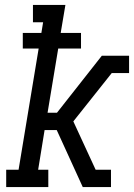

<svg xmlns="http://www.w3.org/2000/svg" viewBox="-20 -755 541 775"><path d="M5 0V-70H55L136 -559H72V-622H147L154 -665H113V-735H244L225 -622H307V-559H215L172 -300H210L391 -530H463L457 -493L463 -530H501V-460H431L276 -265L366 -70H428V0H375L381 -37L375 0H314L241 -160L209 -230H160L134 -70H175V0Z"/></svg>

Font: Iosevka Slab Oblique
Style: Regular
Weight: 400
Italic angle: -9°
Monospace: yes
Designer: Belleve Invis
Foundry: Belleve Invis
Version: Version 11.1.1; ttfautohint (v1.8.3)